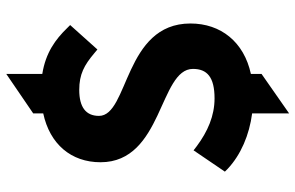

<svg xmlns="http://www.w3.org/2000/svg" viewBox="-185 -617 943 613"><g transform="rotate(-90 286.5 -310.5)"><path d="M503 -568C467 -605 425 -636 357 -647V-762L231 -676V-644C133 -623 75 -555 75 -461C75 -262 373 -274 373 -166C373 -121 347 -97 279 -97C223 -97 173 -119 126 -154L113 -164L45 -64L54 -55C99 -13 162 14 231 23V141L357 53V19C459 -3 518 -77 518 -174C518 -386 223 -371 223 -466C223 -508 251 -529 306 -529C356 -529 385 -513 423 -481L435 -471L513 -558Z"/></g></svg>

Font: Falling Sky
Style: Bd+
Weight: 400
Designer: Paul D. Hunt
Foundry: Adobe Systems Incorporated
Version: Version 1.02